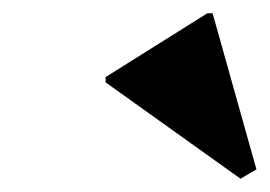

<svg xmlns="http://www.w3.org/2000/svg" viewBox="-20 -831 406 289"><path d="M342 -562 139 -707V-715L292 -811H300L366 -576Z"/></svg>

Font: Platypi Light ExtraBold
Style: Italic
Weight: 800
Italic angle: -13°
Version: Version 1.200